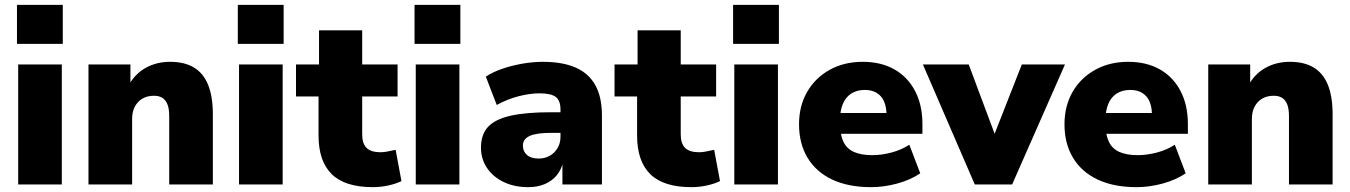

<svg xmlns="http://www.w3.org/2000/svg" viewBox="-20 -761 5570 792"><path d="M50 -580V-741H239V-580ZM55 0V-495H235V0Z M345 0V-495H518V-407H510Q535 -455 580 -480.5Q625 -506 682 -506Q741 -506 780 -482.5Q819 -459 838.5 -411Q858 -363 858 -289V0H678V-282Q678 -313 670.5 -331Q663 -349 649.5 -357.5Q636 -366 615 -366Q588 -366 568 -354.5Q548 -343 536.5 -321.5Q525 -300 525 -271V0Z M961 -580V-741H1150V-580ZM966 0V-495H1146V0Z M1518 11Q1403 11 1348.5 -42.5Q1294 -96 1294 -202V-363H1201V-495H1296V-636H1474V-495H1620V-363H1474V-207Q1474 -169 1492 -151Q1510 -133 1550 -133Q1563 -133 1578 -136Q1593 -139 1612 -143L1636 -14Q1611 -2 1580 4.5Q1549 11 1518 11Z M1690 -580V-741H1879V-580ZM1695 0V-495H1875V0Z M2159 11Q2102 11 2058 -10Q2014 -31 1989 -68Q1964 -105 1964 -152Q1964 -206 1993 -237.5Q2022 -269 2085.5 -283.5Q2149 -298 2253 -298H2310V-213H2255Q2225 -213 2202.5 -210Q2180 -207 2165.5 -200.5Q2151 -194 2144 -184Q2137 -174 2137 -160Q2137 -136 2154 -121.5Q2171 -107 2202 -107Q2227 -107 2247 -118Q2267 -129 2279.5 -149.5Q2292 -170 2292 -197V-309Q2292 -347 2272 -361.5Q2252 -376 2205 -376Q2167 -376 2121 -364.5Q2075 -353 2029 -328L1984 -445Q2013 -464 2052.5 -477.5Q2092 -491 2135.5 -498.5Q2179 -506 2219 -506Q2300 -506 2354 -482.5Q2408 -459 2435.5 -410Q2463 -361 2463 -284V0H2300V-94H2303Q2296 -62 2277 -38.5Q2258 -15 2228 -2Q2198 11 2159 11Z M2832 11Q2717 11 2662.5 -42.5Q2608 -96 2608 -202V-363H2515V-495H2610V-636H2788V-495H2934V-363H2788V-207Q2788 -169 2806 -151Q2824 -133 2864 -133Q2877 -133 2892 -136Q2907 -139 2926 -143L2950 -14Q2925 -2 2894 4.5Q2863 11 2832 11Z M3004 -580V-741H3193V-580ZM3009 0V-495H3189V0Z M3573 11Q3479 11 3412.5 -20.5Q3346 -52 3311 -110.5Q3276 -169 3276 -248Q3276 -324 3309.5 -382Q3343 -440 3402.5 -473Q3462 -506 3539 -506Q3614 -506 3669 -475Q3724 -444 3754.5 -386Q3785 -328 3785 -249V-209H3426V-295H3652L3637 -283Q3637 -337 3613.5 -363.5Q3590 -390 3547 -390Q3515 -390 3492 -375.5Q3469 -361 3457 -333Q3445 -305 3445 -264V-253Q3445 -206 3459 -176.5Q3473 -147 3503 -134Q3533 -121 3578 -121Q3617 -121 3658 -132Q3699 -143 3731 -164L3776 -46Q3736 -19 3681.5 -4Q3627 11 3573 11Z M4001 0 3787 -495H3976L4096 -174H4069L4195 -495H4373L4155 0Z M4668 11Q4574 11 4507.5 -20.5Q4441 -52 4406 -110.5Q4371 -169 4371 -248Q4371 -324 4404.5 -382Q4438 -440 4497.5 -473Q4557 -506 4634 -506Q4709 -506 4764 -475Q4819 -444 4849.5 -386Q4880 -328 4880 -249V-209H4521V-295H4747L4732 -283Q4732 -337 4708.5 -363.5Q4685 -390 4642 -390Q4610 -390 4587 -375.5Q4564 -361 4552 -333Q4540 -305 4540 -264V-253Q4540 -206 4554 -176.5Q4568 -147 4598 -134Q4628 -121 4673 -121Q4712 -121 4753 -132Q4794 -143 4826 -164L4871 -46Q4831 -19 4776.5 -4Q4722 11 4668 11Z M4964 0V-495H5137V-407H5129Q5154 -455 5199 -480.5Q5244 -506 5301 -506Q5360 -506 5399 -482.5Q5438 -459 5457.5 -411Q5477 -363 5477 -289V0H5297V-282Q5297 -313 5289.5 -331Q5282 -349 5268.5 -357.5Q5255 -366 5234 -366Q5207 -366 5187 -354.5Q5167 -343 5155.5 -321.5Q5144 -300 5144 -271V0Z"/></svg>

Font: Nunito Sans 11pt Black
Style: Regular
Weight: 900
Version: Version 3.101;gftools[0.9.27]